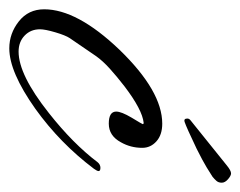

<svg xmlns="http://www.w3.org/2000/svg" viewBox="-80 -432 517 413"><g transform="rotate(90 178.5 -225.5)"><path d="M76 13Q44 13 18 -7.5Q-8 -28 -8 -62Q-8 -133 79 -224Q168 -316 238 -316Q262 -316 276 -303.5Q290 -291 290 -273Q290 -248 278 -227Q264 -201 238 -201Q212 -201 212 -217Q212 -228 225 -250Q239 -273 239 -274Q239 -276 236 -276Q208 -273 158 -235Q136 -218 119.5 -203Q103 -188 93 -174L54 -117Q48 -108 41.5 -86Q35 -64 35 -53Q35 -33 48.5 -20Q62 -7 83 -7Q133 -7 215 -72Q281 -124 321 -177Q326 -183 333 -183Q340 -183 340 -179Q340 -176 335 -169Q280 -96 206 -43Q127 13 76 13ZM234 -364Q227 -362 227 -370Q227 -374 231 -377L328 -455Q339 -464 345 -464Q350 -464 357.5 -457.5Q365 -451 365 -444Q365 -437 361 -432.5Q357 -428 352 -424Q346 -420 332 -411.5Q318 -403 292 -390Q269 -379 254.5 -372.5Q240 -366 234 -364Z"/></g></svg>

Font: Alex Brush
Style: Regular
Weight: 400
Designer: Robert E. Leuschke
Foundry: Robert E. Leuschke
Version: Version 1.111; ttfautohint (v1.8.4.7-5d5b)